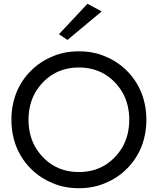

<svg xmlns="http://www.w3.org/2000/svg" viewBox="-20 -980 830 1010"><path d="M164 -209Q201 -146 258 -111Q318 -75 395 -75Q472 -75 532 -111Q589 -146 626 -209Q660 -272 660 -350Q660 -428 626 -491Q589 -554 532 -589Q472 -625 395 -625Q318 -625 258 -589Q201 -554 164 -491Q130 -428 130 -350Q130 -272 164 -209ZM66 -492Q93 -558 141 -606Q189 -655 254 -682Q316 -710 395 -710Q474 -710 536 -682Q601 -655 649 -606Q697 -558 724 -492Q750 -425 750 -350Q750 -275 724 -208Q697 -142 649 -94Q601 -45 536 -18Q474 10 395 10Q316 10 254 -18Q189 -45 141 -94Q93 -142 66 -208Q40 -275 40 -350Q40 -425 66 -492ZM515 -920 335 -770 290 -800 440 -960Z"/></svg>

Font: jost-mod-400
Style: Regular
Weight: 400
Version: Version 3.200; ttfautohint (v0.97) -l 8 -r 50 -G 200 -x 14 -